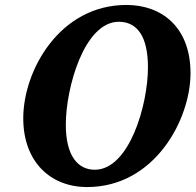

<svg xmlns="http://www.w3.org/2000/svg" viewBox="-20 -745 792 776"><path d="M332 11C606 11 750 -263 750 -449C750 -636 633 -725 491 -725C221 -725 74 -460 74 -267C74 -91 184 11 332 11ZM363 -59C296 -59 246 -113 246 -241C246 -391 321 -657 460 -657C533 -657 578 -600 578 -473C578 -320 502 -59 363 -59Z"/></svg>

Font: Noto Serif SemiCondensed Extra
Style: Italic
Weight: 800
Width: 4
Italic angle: -12°
Designer: Monotype Design Team
Foundry: Monotype Imaging Inc.
Version: Version 1.901